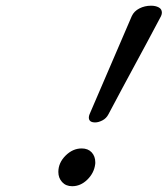

<svg xmlns="http://www.w3.org/2000/svg" viewBox="-20 -642 585 670"><path d="M312 -214.8Q290 -214.8 290 -231.9Q290 -237.3 292.5 -243.2L439.9 -585.9Q447.8 -603 466.3 -612.5Q484.9 -622.1 507.3 -622.1Q522.9 -622.1 533.9 -616.2Q544.9 -610.4 544.9 -597.7Q544.9 -592.8 542 -585.9Q515.1 -534.7 492.9 -493.7Q470.7 -452.6 450.2 -414.6Q429.7 -376.5 407.5 -335.4Q385.3 -294.4 358.4 -243.2Q351.1 -229 337.4 -221.9Q323.7 -214.8 312 -214.8ZM231.9 7.8Q210 7.8 196.8 -6.6Q183.6 -21 183.6 -42Q183.6 -73.7 208.7 -98.9Q233.9 -124 265.1 -124Q287.1 -124 299.8 -110.4Q312.5 -96.7 312.5 -75.7V-72.3L312 -67.9Q308.1 -38.1 284.7 -15.1Q261.2 7.8 231.9 7.8Z"/></svg>

Font: Damion
Style: Regular
Weight: 400
Designer: Vernon Adams
Foundry: Vernon Adams
Version: Version 1.100; ttfautohint (v1.8.4.7-5d5b)